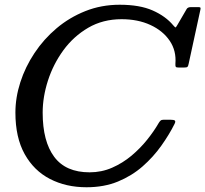

<svg xmlns="http://www.w3.org/2000/svg" viewBox="-20 -780 866 810"><path d="M716 -256.5Q693.5 -211.5 660.2 -164.8Q627 -118 581.8 -78.2Q536.5 -38.5 477.8 -14.2Q419 10 345 10Q258.5 10 190.8 -25Q123 -60 84 -130Q45 -200 45 -305Q45 -368.5 65.8 -433Q86.5 -497.5 125.5 -556.2Q164.5 -615 218.8 -660.8Q273 -706.5 340.2 -733.2Q407.5 -760 485 -760Q569.5 -760 624.2 -735.8Q679 -711.5 711 -673Q719 -664 720.5 -664Q722 -664 728.5 -675L767.5 -742Q772 -750 786 -750H816Q823.5 -750 825.2 -748.2Q827 -746.5 825.5 -739.5L776 -511.5Q774 -501 771 -498Q768 -495 755 -495H735Q723.5 -495 721.5 -498.2Q719.5 -501.5 720 -511Q724.5 -566 695.8 -608.2Q667 -650.5 614.2 -674.8Q561.5 -699 493 -699Q414 -699 352 -662.8Q290 -626.5 247.2 -567.8Q204.5 -509 182.2 -439.8Q160 -370.5 160 -305Q160 -183.5 208.8 -118.2Q257.5 -53 358 -53Q408.5 -53 453 -72.5Q497.5 -92 534.8 -123.2Q572 -154.5 601 -190.8Q630 -227 649.5 -261Q653 -267 657.2 -271Q661.5 -275 671 -275H697Q714.5 -275 718 -271Q721.5 -267 716 -256.5Z"/></svg>

Font: Besley
Style: Italic
Weight: 400
Italic angle: -13°
Designer: Owen Earl
Foundry: indestructible type*
Version: Version 4.000; ttfautohint (v1.8.4.7-5d5b)